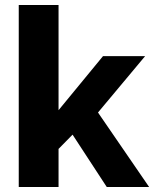

<svg xmlns="http://www.w3.org/2000/svg" viewBox="-20 -750 618 770"><path d="M408.2 0 271 -210 214.8 -152.8V0H55.2V-730H214.8V-308.1L393.1 -524.9H562L373 -298.8L578.1 0Z"/></svg>

Font: Rawline ExtraBold
Style: Regular
Weight: 800
Designer: Matt McInerney, Pablo Impallari, Rodrigo Fuenzalida
Foundry: Matt McInerney, Pablo Impallari, Rodrigo Fuenzalida
Version: Version 4.020;PS 004.020;hotconv 1.0.88;makeotf.lib2.5.64775